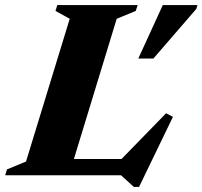

<svg xmlns="http://www.w3.org/2000/svg" viewBox="-56 -690 797 756"><path d="M403.5 -616 235 -64H422.5L598 -244L625 -230L491.5 46H471L420.5 0H-35.5L-28.5 -23L46.5 -54L218.5 -616L162.5 -647L169.5 -670H486L478.5 -647ZM488.5 -459.5 585 -670H721.5L717 -655L548 -459.5Z"/></svg>

Font: Newsreader 16pt ExtraBold
Style: Italic
Weight: 800
Italic angle: -17°
Designer: Hugues Gentile
Foundry: Production Type
Version: Version 1.003; ttfautohint (v1.8.3)